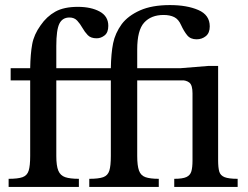

<svg xmlns="http://www.w3.org/2000/svg" viewBox="-20 -737 978 757"><path d="M291 0H14V-32Q51 -32 69 -38.5Q87 -45 93 -64Q99 -83 99 -122V-420H22V-468H99Q100 -525 107 -563Q114 -601 140 -637Q164 -672 198 -691Q232 -710 287 -710Q339 -710 373 -691.5Q407 -673 407 -635Q407 -609 392.5 -597.5Q378 -586 361 -586Q338 -586 326 -598.5Q314 -611 305 -627Q296 -643 284.5 -655.5Q273 -668 254 -668Q226 -668 214 -643.5Q202 -619 202 -556V-468H375V-420H202V-122Q202 -83 210 -64Q218 -45 237 -38.5Q256 -32 291 -32ZM606 0H332V-32Q369 -32 387 -38.5Q405 -45 411 -64Q417 -83 417 -122V-420H340V-468H417Q418 -527 426 -566.5Q434 -606 460 -642Q485 -675 532 -696Q579 -717 650 -717Q717 -717 762 -697.5Q807 -678 807 -633Q807 -607 791.5 -594.5Q776 -582 755 -582Q731 -582 718 -598Q705 -614 694 -638Q684 -661 667 -669.5Q650 -678 625 -678Q576 -678 548.5 -648Q521 -618 521 -542V-468H712V-420H521V-122Q521 -84 528 -64.5Q535 -45 553.5 -38.5Q572 -32 606 -32ZM917 0H667V-32Q700 -32 715 -39Q730 -46 734.5 -61.5Q739 -77 739 -104V-369Q739 -401 727 -411Q715 -421 692 -421H665V-466L801 -477H840V-105Q840 -76 844.5 -60.5Q849 -45 865.5 -38.5Q882 -32 917 -32Z"/></svg>

Font: STIX Two Text Medium
Style: Regular
Weight: 500
Designer: Ross Mills, John Hudson & Paul Hanslow, Tiro Typeworks Ltd; with prior portions MicroPress Inc., and Coen Hoffman.
Foundry: Tiro Typeworks Ltd
Version: Version 2.13 b171